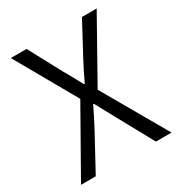

<svg xmlns="http://www.w3.org/2000/svg" viewBox="-173 -851 908 970"><g transform="rotate(-30 281.5 -366.0)"><path d="M18 0H104L215 -204C234 -240 253 -277 275 -322H279C303 -277 324 -240 343 -204L455 0H546L331 -374L532 -732H446L342 -538C324 -505 310 -475 290 -433H285C262 -475 247 -505 227 -538L123 -732H31L232 -378Z"/></g></svg>

Font: Source Han Sans JP Normal
Style: Regular
Weight: 350
Designer: Ryoko NISHIZUKA 西塚涼子 (kana, bopomofo & ideographs); Paul D. Hunt (Latin, Greek & Cyrillic); Sandoll Communications 산돌커뮤니
Foundry: Adobe
Version: Version 2.002;hotconv 1.0.116;makeotfexe 2.5.65601